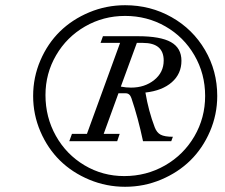

<svg xmlns="http://www.w3.org/2000/svg" viewBox="-20 -737 870 744"><path d="M464.8 -13.2Q392.1 -13.2 325.9 -40.8Q259.8 -68.4 212.2 -115.2Q164.6 -162.1 136.5 -227.5Q108.4 -293 108.4 -365.2Q108.4 -437.5 136.5 -502.9Q164.6 -568.4 212.2 -615Q259.8 -661.6 325.7 -689.2Q391.6 -716.8 464.8 -716.8Q563 -716.8 645 -670.4Q727.1 -624 774.4 -543.2Q821.8 -462.4 821.8 -365.2Q821.8 -293.5 793.7 -228Q765.6 -162.6 718 -115.7Q670.4 -68.8 604.2 -41Q538.1 -13.2 464.8 -13.2ZM461.4 -54.7Q547.4 -54.7 619.4 -95.9Q691.4 -137.2 733.2 -208.7Q774.9 -280.3 774.9 -365.2Q774.9 -451.2 733.4 -522.7Q691.9 -594.2 620.8 -634.8Q549.8 -675.3 464.8 -675.3Q380.4 -675.3 309.3 -634.3Q238.3 -593.3 197.3 -522.7Q156.2 -452.1 156.2 -368.7Q156.2 -282.7 196.5 -210.7Q236.8 -138.7 307.1 -96.7Q377.4 -54.7 461.4 -54.7ZM248.5 -189.9 258.8 -218.3H316.9L445.3 -570.8H369.6L378.9 -596.7H513.7Q602.1 -596.7 642.6 -573.7Q683.1 -550.8 683.1 -501.5Q683.1 -451.2 646 -418.5Q608.9 -385.7 543.5 -378.4Q555.7 -306.2 579.6 -243.7Q587.4 -223.1 602.5 -215.1Q617.7 -207 649.9 -207L643.6 -189.9H534.2Q515.1 -280.3 489.3 -356.4Q482.9 -375.5 467.3 -375.5H439L381.8 -218.3H443.8L434.1 -189.9ZM533.7 -570.8H510.3L448.2 -401.4Q467.8 -397.5 487.8 -397.5Q541 -397.5 577.6 -427Q614.3 -456.5 614.3 -502.4Q614.3 -570.8 533.7 -570.8Z"/></svg>

Font: Elstob 8pt Medium
Style: Italic
Weight: 500
Italic angle: -20°
Designer: Peter S. Baker
Version: Version 1.015